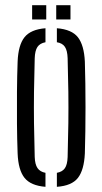

<svg xmlns="http://www.w3.org/2000/svg" viewBox="-20 -715 395 741"><path d="M48 -123Q46 -177 45.5 -238Q45 -299 45.5 -360.5Q46 -422 48 -477Q50.5 -541 74.5 -571.2Q98.5 -601.5 155.5 -606V-552Q134 -548 124.5 -533.8Q115 -519.5 114 -490.5Q112 -420 111.2 -360Q110.5 -300 111.2 -240Q112 -180 114 -109Q115 -80.5 124.8 -66.2Q134.5 -52 155.5 -48V6Q98.5 1.5 74.5 -28.8Q50.5 -59 48 -123ZM199.5 6V-48Q221 -52 230.5 -66Q240 -80 241 -109Q243 -180 243.8 -240Q244.5 -300 243.8 -360Q243 -420 241 -490.5Q240 -520 230.5 -534.2Q221 -548.5 199.5 -552V-606Q257 -601.5 280.8 -571Q304.5 -540.5 307.5 -477Q310 -396 310 -300.8Q310 -205.5 307.5 -123Q304.5 -59 280.8 -28.5Q257 2 199.5 6ZM197 -640V-695H252V-640ZM104 -640V-695H158.5V-640Z"/></svg>

Font: Big Shoulders Stencil Display
Style: Regular
Weight: 400
Designer: Patric King
Foundry: XO Type Co
Version: Version 1.000